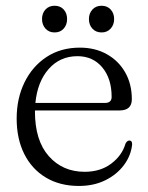

<svg xmlns="http://www.w3.org/2000/svg" viewBox="-20 -620 503 651"><path d="M427 -283.5Q427 -245.5 385 -245.5H99Q98.5 -244 98.5 -242Q98.5 -143.5 145.5 -90.5Q192.5 -37.5 267 -37.5Q320.5 -37.5 357.2 -65.2Q394 -93 405.5 -133Q411 -143.5 418.5 -143.5Q428.5 -143.5 428 -130Q424 -92 400 -60Q376 -28 337 -8.8Q298 10.5 247.5 10.5Q183 10.5 135.5 -18Q88 -46.5 62.2 -98Q36.5 -149.5 36.5 -218Q36.5 -286 63 -340.5Q89.5 -395 137.8 -426.8Q186 -458.5 251 -458.5Q302.5 -458.5 342.2 -436.2Q382 -414 404.5 -374.5Q427 -335 427 -283.5ZM242.5 -429.5Q183.5 -429.5 145.2 -386.2Q107 -343 100 -271H336Q358.5 -271 358.5 -291.5Q358.5 -353.5 326.8 -391.5Q295 -429.5 242.5 -429.5ZM165 -510Q146 -510 134.2 -523Q122.5 -536 122.5 -555.5Q122.5 -575 134.2 -587.8Q146 -600.5 165 -600.5Q184.5 -600.5 196 -587.8Q207.5 -575 207.5 -555.5Q207.5 -536 196 -523Q184.5 -510 165 -510ZM324.5 -510Q305 -510 293.2 -523Q281.5 -536 281.5 -555.5Q281.5 -574.5 293.2 -587.5Q305 -600.5 324.5 -600.5Q343.5 -600.5 355.2 -587.8Q367 -575 367 -555.5Q367 -536 355.2 -523Q343.5 -510 324.5 -510Z"/></svg>

Font: Fraunces 72pt Soft Light
Style: Regular
Weight: 300
Version: Version 1.000;[b76b70a41]